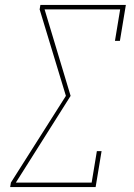

<svg xmlns="http://www.w3.org/2000/svg" viewBox="-20 -755 540 775"><path d="M21 0 24 -18 246 -368 140 -717 143 -735H488L464 -590H444L465 -717H160L265 -368L44 -18H350L371 -145H390L366 0Z"/></svg>

Font: Iosevka Curly Slab ThObl
Style: Regular
Weight: 100
Italic angle: -9°
Monospace: yes
Designer: Belleve Invis
Foundry: Belleve Invis
Version: Version 11.0.0; ttfautohint (v1.8.3)